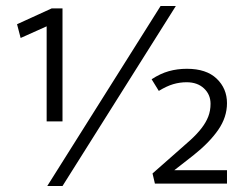

<svg xmlns="http://www.w3.org/2000/svg" viewBox="-20 -614 817 642"><path d="M138 8 517 -594H568L189 8ZM604 -339Q581 -339 559 -332.5Q537 -326 511 -310L487 -349Q516 -368 544.5 -376Q573 -384 605 -384Q670 -384 704.5 -351Q739 -318 739 -269Q739 -222 709.5 -179.5Q680 -137 627 -95L563 -45H739V0H498L490 -34L565 -100Q594 -125 616.5 -145.5Q639 -166 654 -185.5Q669 -205 676.5 -224.5Q684 -244 684 -267Q684 -298 662 -318.5Q640 -339 604 -339ZM153 -586H189V-208H136V-526L49 -487L37 -533Z"/></svg>

Font: Mukta Mahee Light
Style: Regular
Weight: 300
Designer: Shuchita Grover, Noopur Datye, Girish Dalvi, Yashodeep Gholap
Foundry: Ek Type
Version: Version 2.538;PS 1.000;hotconv 16.6.51;makeotf.lib2.5.65220;